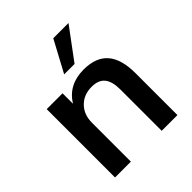

<svg xmlns="http://www.w3.org/2000/svg" viewBox="-215 -932 1071 1071"><g transform="rotate(-45 320.5 -396.5)"><path d="M74.2 0V-539.1H199.2V-457Q256.8 -549.8 376 -549.8Q472.7 -549.8 519.5 -495.6Q566.4 -441.4 566.4 -331.1V0H442.4V-325.2Q442.4 -389.6 417.5 -419.9Q392.6 -450.2 339.8 -450.2Q277.3 -450.2 238.3 -410.6Q199.2 -371.1 199.2 -307.6V0ZM280.3 -607.4 379.9 -793H500L362.3 -607.4Z"/></g></svg>

Font: Min Sans SemiBold
Style: Regular
Weight: 600
Designer: Jinseong-Kim, NotoSansCJK, Nunito
Foundry: Jinseong-Kim
Version: Version 1.400;Glyphs 3.1.2 (3151)